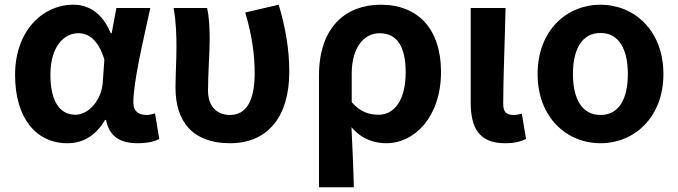

<svg xmlns="http://www.w3.org/2000/svg" viewBox="-20 -594 2880 815"><path d="M266 14C334 14 387 -19 426 -85H430C444 -14 490 14 565 14C607 14 637 6 656 -4L638 -113C625 -108 612 -106 601 -106C569 -106 546 -121 546 -159C546 -248 589 -426 618 -560H474L454 -453H450C415 -539 356 -574 291 -574C161 -574 44 -463 44 -276C44 -93 133 14 266 14ZM300 -107C235 -107 194 -162 194 -277C194 -398 253 -453 312 -453C359 -453 398 -422 423 -341L416 -242C410 -168 356 -107 300 -107Z M956 14C1117 14 1208 -99 1208 -290C1208 -385 1191 -481 1163 -574L1021 -541C1051 -440 1061 -359 1061 -283C1061 -160 1022 -106 956 -106C905 -106 863 -138 863 -209C863 -282 870 -373 870 -423C870 -475 868 -521 859 -560H717C728 -499 729 -437 729 -393C729 -335 725 -278 725 -221C725 -78 798 14 956 14Z M1334 201H1482C1480 114 1476 37 1472 -54C1515 -3 1569 14 1620 14C1739 14 1852 -97 1852 -289C1852 -468 1757 -574 1596 -574C1448 -574 1334 -479 1334 -273ZM1588 -107C1550 -107 1512 -116 1473 -160V-283C1473 -390 1524 -453 1591 -453C1667 -453 1702 -394 1702 -287C1702 -165 1651 -107 1588 -107Z M2123 14C2167 14 2191 6 2213 -4L2195 -112C2183 -108 2170 -106 2161 -106C2131 -106 2116 -117 2116 -153C2116 -257 2123 -424 2126 -560H1978V-159C1978 -54 2012 14 2123 14Z M2529 14C2671 14 2796 -94 2796 -280C2796 -466 2671 -574 2529 -574C2387 -574 2262 -466 2262 -280C2262 -94 2387 14 2529 14ZM2529 -106C2451 -106 2412 -173 2412 -280C2412 -386 2451 -454 2529 -454C2607 -454 2645 -386 2645 -280C2645 -173 2607 -106 2529 -106Z"/></svg>

Font: Source Han Sans CN
Style: Bold
Weight: 700
Designer: Ryoko NISHIZUKA 西塚涼子 (kana, bopomofo & ideographs); Paul D. Hunt (Latin, Greek & Cyrillic); Sandoll Communications 산돌커뮤니
Foundry: Adobe
Version: Version 2.001;hotconv 1.0.107;makeotfexe 2.5.65593